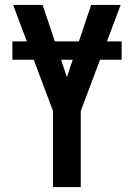

<svg xmlns="http://www.w3.org/2000/svg" viewBox="-20 -755 540 775"><path d="M194 0V-307L33 -735H152L250 -444L348 -735H467L306 -307V0ZM30 -514V-588H471V-514Z"/></svg>

Font: Moesevka
Style: Bold
Weight: 700
Monospace: yes
Designer: Belleve Invis
Foundry: Belleve Invis
Version: Version 32.5.0; ttfautohint (v1.8.4)